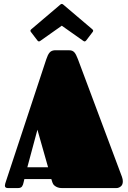

<svg xmlns="http://www.w3.org/2000/svg" viewBox="-20 -957 650 977"><path d="M331.1 -701.2Q339.8 -701.2 346.2 -699Q352.5 -696.8 357.7 -691.4Q362.8 -686 367.2 -677.2Q371.6 -668.5 376.5 -655.8L600.6 -57.1Q603 -50.3 604 -44.9Q605 -39.6 605 -34.2Q605 -16.6 594.5 -8.3Q584 0 572.3 0H295.4Q282.7 0 274.2 -3.2Q265.6 -6.3 259.8 -10.7Q253.9 -15.1 250.7 -20Q247.6 -24.9 246.6 -28.8L241.2 -45.9H104L100.6 -31.2Q99.1 -23.9 97.2 -18.3Q95.2 -12.7 92.3 -8.5Q89.4 -4.4 84.2 -2.2Q79.1 0 70.8 0H20.5Q4.9 0 4.9 -12.2Q4.9 -16.6 6.6 -22.7Q8.3 -28.8 11.2 -37.1L215.3 -654.8Q222.7 -677.7 231.9 -689Q241.2 -700.2 258.3 -701.2ZM119.1 -106H224.6L170.4 -296.9ZM294.4 -826.2 185.1 -749Q183.1 -748 181.6 -747.1Q180.2 -746.1 178.7 -746.1Q173.8 -746.1 170.4 -751L137.7 -793.9Q134.8 -797.4 134.8 -800.8Q134.8 -804.2 139.2 -808.1L287.6 -934.1Q289.1 -935.1 290.5 -936Q292 -937 294.4 -937Q296.9 -937 298.3 -936Q299.8 -935.1 301.3 -934.1L449.7 -808.1Q454.1 -804.2 454.1 -800.8Q454.1 -797.4 451.2 -793.9L418.5 -751Q414.6 -746.1 410.2 -746.1Q408.7 -746.1 407.2 -747.1Q405.8 -748 403.8 -749Z"/></svg>

Font: Fascinate
Style: Regular
Weight: 900
Designer: Astigmatic (AOETI)
Foundry: Astigmatic (AOETI)
Version: Version 1.000